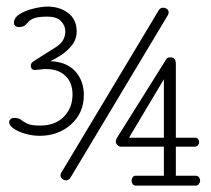

<svg xmlns="http://www.w3.org/2000/svg" viewBox="-20 -568 645 587"><path d="M101.6 -152.8Q79.6 -152.8 57.9 -158.9Q36.1 -165 22 -174.8Q7.8 -184.6 7.8 -195.3Q7.8 -198.7 11.7 -203.1Q15.6 -207.5 22 -207.5Q37.1 -207.5 44.4 -201.7Q51.8 -195.8 63.5 -189.9Q75.2 -184.1 102.5 -184.1Q148.9 -184.1 175.3 -211.2Q201.7 -238.3 201.7 -279.3Q201.7 -315.4 179.9 -336.2Q158.2 -356.9 120.6 -356.9Q113.8 -356.9 102.5 -355.5Q91.3 -354 87.9 -354Q74.2 -354 74.2 -367.7Q74.2 -376 85 -382.3Q124 -406.7 151.9 -424.6Q179.7 -442.4 179.7 -472.2Q179.7 -489.3 166.7 -503.2Q153.8 -517.1 124 -517.1Q96.7 -517.1 84.2 -512.2Q71.8 -507.3 66.7 -501.2Q61.5 -495.1 55.9 -490.2Q50.3 -485.4 37.1 -485.4Q29.8 -485.4 26.1 -489.3Q22.5 -493.2 22.5 -497.6Q22.5 -514.2 41 -525.4Q59.6 -536.6 84 -542.2Q108.4 -547.9 125 -547.9Q162.6 -547.9 188.5 -528.1Q214.4 -508.3 214.4 -472.2Q214.4 -447.8 199.7 -429.4Q185.1 -411.1 166.3 -399.2Q147.5 -387.2 134.3 -380.9Q183.6 -378.9 210 -350.1Q236.3 -321.3 236.3 -277.3Q236.3 -222.7 197.3 -187.7Q158.2 -152.8 101.6 -152.8ZM182.1 -16.6Q175.8 -16.6 170.4 -21Q165 -25.4 165 -31.7Q165 -36.1 166.5 -38.6L465.3 -536.6Q469.7 -544.4 478.5 -544.4Q484.9 -544.4 490.2 -540.8Q495.6 -537.1 495.6 -530.3Q495.6 -526.4 493.7 -522.5L195.8 -25.4Q190.4 -16.6 182.1 -16.6ZM395.5 -0.5Q389.2 -0.5 385.7 -5.1Q382.3 -9.8 382.3 -15.6Q382.3 -21 385.5 -25.9Q388.7 -30.8 395 -30.8H481V-119.6H348.6Q343.3 -119.6 338.6 -124.8Q334 -129.9 334 -136.2Q334 -140.6 337.9 -147L488.8 -387.7Q491.2 -392.6 502.4 -392.6Q507.8 -392.6 512.7 -388.4Q517.6 -384.3 517.6 -372.1V-147H575.7Q582.5 -147 585.7 -142.8Q588.9 -138.7 588.9 -133.3Q588.9 -128.4 585.2 -124Q581.5 -119.6 574.7 -119.6H517.6V-30.8H578.1Q585 -30.8 588.4 -26.1Q591.8 -21.5 591.8 -16.1Q591.8 -10.3 588.1 -5.4Q584.5 -0.5 577.6 -0.5ZM374.5 -147H481V-325.7Z"/></svg>

Font: Cutive Mono
Style: Regular
Weight: 400
Designer: Vernon Adams
Foundry: Vernon Adams
Version: Version 1.110; ttfautohint (v1.8.4.7-5d5b)